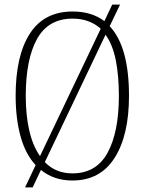

<svg xmlns="http://www.w3.org/2000/svg" viewBox="-20 -775 630 835"><path d="M135 -57Q91 -104 69.5 -181.5Q48 -259 48 -359Q48 -533 110 -629Q172 -725 296 -725Q379 -725 434 -683L468 -755H502L457 -661Q541 -572 541 -358Q541 -187 478.5 -88.5Q416 10 295 10Q214 10 158 -36L122 40H89ZM418 -650Q395 -671 364.5 -682.5Q334 -694 296 -694Q190 -694 141 -605.5Q92 -517 92 -358Q92 -273 107.5 -206.5Q123 -140 154 -96ZM295 -21Q399 -21 448 -111Q497 -201 497 -358Q497 -446 483.5 -513.5Q470 -581 439 -624L175 -70Q222 -21 295 -21Z"/></svg>

Font: Noto Serif Bengali Condensed ExtraLight
Style: Regular
Weight: 200
Width: 3
Designer: Juan Bruce, Universal Thirst, Indian Type Foundry and the Monotype Design Team.
Foundry: Monotype Imaging Inc.
Version: Version 2.003; ttfautohint (v1.8.4.7-5d5b)